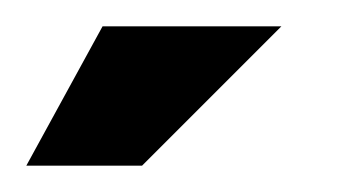

<svg xmlns="http://www.w3.org/2000/svg" viewBox="-20 -676 264 146"><path d="M0 -550 58 -656H194L88 -550Z"/></svg>

Font: Alumni Sans Black
Style: Regular
Weight: 900
Designer: Robert E. Leuschke
Foundry: Robert E. Leuschke
Version: Version 1.018